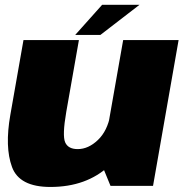

<svg xmlns="http://www.w3.org/2000/svg" viewBox="-20 -756 752 781"><path d="M429.5 0H602.5L706.5 -593H481L392.5 -90ZM301 -593H75.5L22 -288.5Q-1 -158 28.8 -76.8Q58.5 4.5 185 4.5Q332 4.5 424.8 -82Q517.5 -168.5 532 -251.5L429 -290Q417 -223.5 378.2 -186.5Q339.5 -149.5 296 -149.5Q257 -149.5 245 -177.2Q233 -205 249.5 -300.5ZM286 -614H388.5L547.5 -736.5H395.5Z"/></svg>

Font: Anybody UltraCondensed Thin Black
Style: Italic
Weight: 900
Italic angle: -10°
Version: Version 1.111